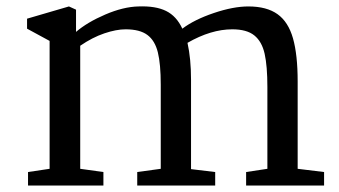

<svg xmlns="http://www.w3.org/2000/svg" viewBox="-20 -576 1051 596"><path d="M134 -52V-449L64 -487V-518L194 -556L216 -546V-477Q251 -507 307 -531Q363 -555 410 -556Q463 -558 495.5 -542Q528 -526 546 -487Q583 -515 643.5 -535.5Q704 -556 751 -556Q808 -556 841.5 -532Q875 -508 889.5 -457Q904 -406 904 -323V-52L986 -42V0H744V-42L810 -52V-306Q810 -371 801.5 -409Q793 -447 769.5 -466Q746 -485 701 -485Q635 -485 562 -443Q573 -394 573 -328V-51L648 -42V0H406V-42L479 -52V-313Q479 -377 470 -413.5Q461 -450 437.5 -467.5Q414 -485 370 -485Q341 -485 304 -472.5Q267 -460 229 -434V-52L301 -42V0H67V-42Z"/></svg>

Font: Martel DemiBold
Style: Regular
Weight: 600
Designer: Dan Reynolds
Foundry: Dan Reynolds
Version: Version 1.001; ttfautohint (v1.1) -l 5 -r 5 -G 72 -x 0 -D la